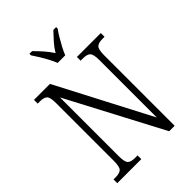

<svg xmlns="http://www.w3.org/2000/svg" viewBox="-264 -1047 1164 1164"><g transform="rotate(-45 317.5 -465.5)"><path d="M35 0V-32H53Q87 -32 101.5 -45.5Q116 -59 116 -111V-605Q116 -656 101.5 -669Q87 -682 55 -682H35V-714H172L486 -112V-605Q486 -655 471.5 -668.5Q457 -682 425 -682H403V-714H608V-682H589Q556 -682 541.5 -668.5Q527 -655 527 -603V0H480L157 -613V-111Q157 -59 171 -45.5Q185 -32 219 -32H241V0ZM295 -771Q286 -794 272 -820.5Q258 -847 242 -873Q226 -899 213 -918V-931H236Q263 -904 285.5 -878.5Q308 -853 328 -822Q347 -853 369.5 -878.5Q392 -904 418 -931H442V-918Q428 -899 412.5 -873Q397 -847 383 -820.5Q369 -794 360 -771Z"/></g></svg>

Font: Noto Serif Condensed Light
Style: Regular
Weight: 300
Width: 3
Designer: Monotype Design Team
Foundry: Monotype Imaging Inc.
Version: Version 2.013